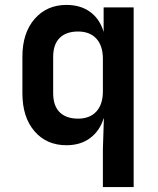

<svg xmlns="http://www.w3.org/2000/svg" viewBox="-20 -580 640 780"><path d="M398 180V26L402 -99H401Q385 -48 346 -19Q307 10 250 10Q169 10 120 -47Q71 -104 71 -201V-350Q71 -446 120.5 -503Q170 -560 250 -560Q308 -560 347 -531Q386 -502 401 -450V-550H523V180ZM297 -98Q345 -98 371.5 -127Q398 -156 398 -209V-341Q398 -394 371.5 -423Q345 -452 297 -452Q249 -452 222.5 -426Q196 -400 196 -348V-202Q196 -150 222.5 -124Q249 -98 297 -98Z"/></svg>

Font: Pitagon Sans Mono
Style: Bold
Weight: 700
Monospace: yes
Designer: Travis Tran
Foundry: Pitagon
Version: Version 1.001; ttfautohint (v1.8.4.7-5d5b);gftools[0.9.26]